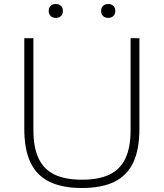

<svg xmlns="http://www.w3.org/2000/svg" viewBox="-20 -931 819 960"><path d="M101.5 -286.5V-740H147V-281Q147 -193.5 173 -138.8Q199 -84 252.5 -58.2Q306 -32.5 390 -32.5Q474 -32.5 527.5 -58.2Q581 -84 607 -138.8Q633 -193.5 633 -281V-740H677V-286.5Q677 -183 646 -118Q615 -53 551.8 -22Q488.5 9 390 9Q291.5 9 227.8 -22Q164 -53 132.8 -118Q101.5 -183 101.5 -286.5ZM223.5 -876Q223.5 -892 233.2 -901.5Q243 -911 259 -911Q275 -911 284.8 -901.5Q294.5 -892 294.5 -876Q294.5 -860.5 284.8 -851Q275 -841.5 259 -841.5Q243 -841.5 233.2 -851Q223.5 -860.5 223.5 -876ZM485.5 -876Q485.5 -892 495.2 -901.5Q505 -911 521 -911Q537 -911 546.8 -901.5Q556.5 -892 556.5 -876Q556.5 -860.5 546.8 -851Q537 -841.5 521 -841.5Q505 -841.5 495.2 -851Q485.5 -860.5 485.5 -876Z"/></svg>

Font: Encode Sans Expanded ExtraLight
Style: Regular
Weight: 275
Width: 7
Designer: Multiple Designers
Foundry: Impallari Type
Version: Version 2.000